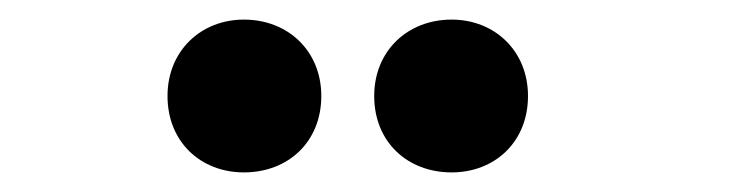

<svg xmlns="http://www.w3.org/2000/svg" viewBox="-20 -932 758 196"><path d="M441 -756C485 -756 519 -787 519 -834C519 -880 485 -912 441 -912C396 -912 362 -880 362 -834C362 -787 396 -756 441 -756ZM229 -756C274 -756 308 -787 308 -834C308 -880 274 -912 229 -912C185 -912 151 -880 151 -834C151 -787 185 -756 229 -756Z"/></svg>

Font: Montserrat-Alt1 ExtBd
Style: Regular
Weight: 800
Designer: Differentunic
Foundry: Differentunic
Version: Version 7.222